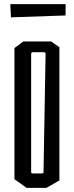

<svg xmlns="http://www.w3.org/2000/svg" viewBox="-20 -911 358 931"><path d="M298 -891V-836L33 -827L30 -891ZM93 -710H228L268 -682V-36L205 0H109L50 -42V-678ZM192 -658H140Q131 -658 131 -649V-76Q131 -70 140 -70H182Q191 -70 191 -76L201 -649Q201 -658 192 -658Z"/></svg>

Font: Bahiana
Style: Regular
Weight: 400
Designer: Pablo Cosgaya & Dani Raskovsky
Foundry: Pablo Cosgaya & Dani Raskovsky
Version: Version 1.005